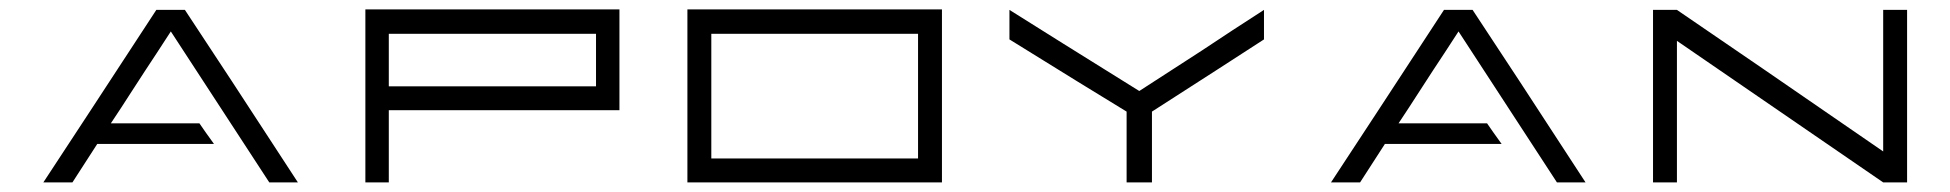

<svg xmlns="http://www.w3.org/2000/svg" viewBox="-20 -380 4063 400"><path d="M70.3 0Q149.4 -120.1 305.7 -359.4Q325.2 -359.4 365.2 -359.4Q444.3 -240.2 600.6 0Q581.1 0 541 0Q472.7 -104.5 335.9 -314.5Q326.2 -299.8 306.6 -269.5Q287.1 -240.2 248 -179.7Q236.3 -161.1 210.9 -123Q272.5 -123 395.5 -123Q405.3 -108.4 425.8 -80.1Q344.7 -80.1 182.6 -80.1Q165 -52.7 130.9 0Q115.2 0 100.6 0Q85.9 0 70.3 0Z M1241.2 -360.4Q1251 -360.4 1270.5 -360.4Q1270.5 -290 1270.5 -150.4Q1110.4 -150.4 790 -150.4Q790 -99.6 790 0Q774.4 0 741.2 0Q741.2 -120.1 741.2 -360.4Q866.2 -360.4 991.2 -360.4Q1116.2 -360.4 1241.2 -360.4ZM790 -200.2Q934.6 -200.2 1221.7 -200.2Q1221.7 -236.3 1221.7 -309.6Q1078.1 -309.6 790 -309.6Q790 -282.2 790 -254.9Q790 -227.5 790 -200.2Z M1892.6 -360.4Q1909.2 -360.4 1942.4 -360.4Q1942.4 -240.2 1942.4 0Q1765.6 0 1412.1 0Q1412.1 -120.1 1412.1 -360.4Q1532.2 -360.4 1652.3 -360.4Q1772.5 -360.4 1892.6 -360.4ZM1892.6 -49.8Q1892.6 -136.7 1892.6 -309.6Q1749 -309.6 1461.9 -309.6Q1461.9 -223.6 1461.9 -49.8Q1570.3 -49.8 1677.7 -49.8Q1785.2 -49.8 1892.6 -49.8Z M2613.3 -359.4Q2613.3 -338.9 2613.3 -297.9Q2535.2 -247.1 2379.9 -147.5Q2379.9 -98.6 2379.9 0Q2378.9 0 2376 0Q2361.3 0 2330.1 0Q2329.1 0 2327.1 0Q2327.1 -48.8 2327.1 -147.5Q2245.1 -197.3 2083 -297.9Q2083 -318.4 2083 -359.4Q2172.9 -302.7 2353.5 -190.4Q2418 -232.4 2483.4 -274.4Q2547.9 -317.4 2613.3 -359.4Z M2752.9 0Q2832 -120.1 2988.3 -359.4Q3007.8 -359.4 3047.9 -359.4Q3127 -240.2 3283.2 0Q3263.7 0 3223.6 0Q3155.3 -104.5 3018.6 -314.5Q3008.8 -299.8 2989.3 -269.5Q2969.7 -240.2 2930.7 -179.7Q2918.9 -161.1 2893.6 -123Q2955.1 -123 3078.1 -123Q3087.9 -108.4 3108.4 -80.1Q3027.3 -80.1 2865.2 -80.1Q2847.7 -52.7 2813.5 0Q2797.9 0 2783.2 0Q2768.6 0 2752.9 0Z M3903.3 -359.4Q3919.9 -359.4 3953.1 -359.4Q3953.1 -239.3 3953.1 0Q3936.5 0 3903.3 0Q3903.3 0 3903.3 0Q3760.7 -97.7 3473.6 -294.9Q3473.6 -196.3 3473.6 0Q3457 0 3423.8 0Q3423.8 -119.1 3423.8 -359.4Q3440.4 -359.4 3473.6 -359.4Q3617.2 -261.7 3903.3 -64.5Q3903.3 -138.7 3903.3 -211.9Q3903.3 -286.1 3903.3 -359.4Z"/></svg>

Font: Tsing
Style: Bold
Weight: 400
Designer: iepn
Foundry: Jiangxue academy
Version: Version 1.0